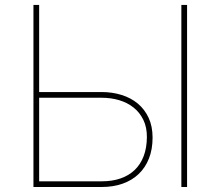

<svg xmlns="http://www.w3.org/2000/svg" viewBox="-20 -747 881 767"><path d="M113.6 -727.3H136.4V-379.3H386.4Q428.6 -379.3 465.7 -367.7Q502.8 -356.2 530.4 -333.3Q557.9 -310.4 573.7 -276.5Q589.5 -242.5 589.5 -197.4Q589.5 -150.6 575.1 -114Q560.7 -77.4 534.1 -52Q507.5 -26.6 470 -13.3Q432.5 0 386.4 0H113.6ZM386.4 -22.7Q428.6 -22.7 461.8 -34.3Q495 -45.8 518.3 -68.2Q541.5 -90.6 554 -123.4Q566.4 -156.2 566.8 -198.9Q567.1 -238.6 552.7 -268.1Q538.4 -297.6 513.7 -317.3Q489 -337 456.1 -346.8Q423.3 -356.5 386.4 -356.5H136.4V-22.7ZM704.5 0V-727.3H727.3V0Z"/></svg>

Font: Inter P Thin
Style: Regular
Weight: 100
Designer: Rasmus Andersson
Foundry: rsms
Version: Version 3.018;git-588b23468